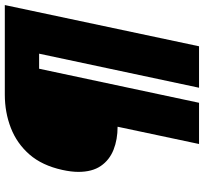

<svg xmlns="http://www.w3.org/2000/svg" viewBox="-44 -706 827 778"><g transform="rotate(-90 369.0 -316.5)"><path d="M175 77 245 -253Q193 -253 151.5 -269.5Q110 -286 86 -321Q62 -356 62 -412Q62 -426 64 -442.5Q66 -459 70 -477Q88 -559 132.5 -610Q177 -661 240 -685.5Q303 -710 375 -710H738L571 77H403L541 -571H480L342 77Z"/></g></svg>

Font: Kanit
Style: Bold Italic
Weight: 700
Italic angle: -12°
Designer: Katatrad Team
Foundry: CadsonDemak
Version: Version 2.000; ttfautohint (v1.8.3)